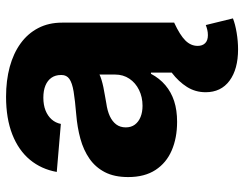

<svg xmlns="http://www.w3.org/2000/svg" viewBox="-104 -480 790 621"><g transform="rotate(-90 290.5 -169.0)"><path d="M207.5 9.3Q155.3 9.3 115 -8.1Q74.7 -25.4 51.8 -60.5Q28.8 -95.7 28.8 -148.9Q28.8 -193.8 44.7 -224.4Q60.5 -254.9 88.4 -274.2Q116.2 -293.5 152.8 -303.5Q189.5 -313.5 231 -316.9Q277.3 -320.8 305.4 -325.4Q333.5 -330.1 346.2 -339.1Q358.9 -348.1 358.9 -364.3V-366.7Q358.9 -384.3 350.1 -397Q341.3 -409.7 325 -416.5Q308.6 -423.3 285.6 -423.3Q262.2 -423.3 244.4 -416.3Q226.6 -409.2 215.3 -396.5Q204.1 -383.8 200.7 -366.7L45.4 -379.9Q54.2 -429.7 84.7 -466.6Q115.2 -503.4 166.7 -523.7Q218.3 -543.9 288.6 -543.9Q341.3 -543.9 385.3 -532Q429.2 -520 461.2 -496.8Q493.2 -473.6 510.7 -439.9Q528.3 -406.2 528.3 -362.8V0H366.7V-75.2H362.8Q348.1 -47.4 325.9 -28.6Q303.7 -9.8 274.4 -0.2Q245.1 9.3 207.5 9.3ZM259.3 -102.5Q287.6 -102.5 310.5 -113.8Q333.5 -125 346.9 -145Q360.4 -165 360.4 -191.4V-241.7Q353.5 -238.3 343 -235.1Q332.5 -231.9 319.8 -229.2Q307.1 -226.6 293.9 -224.4Q280.8 -222.2 267.6 -219.7Q243.2 -216.3 225.8 -208.3Q208.5 -200.2 199 -187.5Q189.5 -174.8 189.5 -156.7Q189.5 -139.2 198.5 -127.2Q207.5 -115.2 223.1 -108.9Q238.8 -102.5 259.3 -102.5ZM441.9 206.5Q377.9 206.5 340.6 179Q303.2 151.4 303.2 101.6Q303.2 68.4 320.3 41.3Q337.4 14.2 366.2 -7.8L527.8 0Q487.8 18.6 470.5 36.1Q453.1 53.7 453.1 75.7Q453.1 91.3 461.9 100.1Q470.7 108.9 487.8 108.9Q497.1 108.9 505.1 106.9Q513.2 105 520.5 102.1L542 189.9Q523.4 197.3 495.8 201.9Q468.3 206.5 441.9 206.5Z"/></g></svg>

Font: Inter 20pt ExtraBold
Style: Regular
Weight: 800
Version: Version 4.001;git-66647c0bb